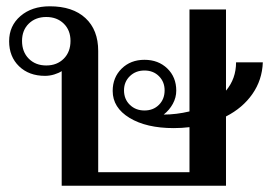

<svg xmlns="http://www.w3.org/2000/svg" viewBox="-20 -590 855 610"><path d="M698 -220V0H176V-364Q167 -358 152.5 -353.5Q138 -349 123 -349Q72 -349 40.5 -379.5Q9 -410 9 -459Q9 -508 45 -539Q81 -570 138 -570Q211 -570 251.5 -532.5Q292 -495 292 -428V-43H582V-186Q558 -183 532 -183Q445 -183 391.5 -215.5Q338 -248 338 -301Q338 -344 366.5 -372Q395 -400 439 -400Q483 -400 511.5 -372.5Q540 -345 540 -302Q540 -280 529 -260Q518 -240 500 -226Q540 -226 582 -236V-560H698V-302Q730 -340 730 -392H815Q813 -336 782 -291.5Q751 -247 698 -220ZM204 -460Q204 -494 182.5 -515Q161 -536 127 -536Q93 -536 71.5 -515Q50 -494 50 -460Q50 -425 71.5 -403.5Q93 -382 127 -382Q161 -382 182.5 -403.5Q204 -425 204 -460ZM503 -303Q503 -330 485 -348Q467 -366 439 -366Q411 -366 392.5 -348Q374 -330 374 -303Q374 -275 392.5 -257Q411 -239 439 -239Q467 -239 485 -257Q503 -275 503 -303Z"/></svg>

Font: Fahkwang Medium
Style: Regular
Weight: 500
Version: Version 1.000; ttfautohint (v1.6)